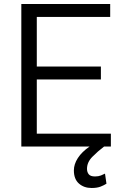

<svg xmlns="http://www.w3.org/2000/svg" viewBox="-20 -731 609 958"><path d="M533.2 -64V0H499.5Q467.3 24.4 440.7 51.5Q414.1 78.6 414.1 111.3Q414.1 127.9 422.9 138.7Q431.6 149.4 454.1 149.4Q471.2 149.4 483.6 144.5Q496.1 139.6 503.9 135.3L511.2 185.5Q500 192.9 482.2 200Q464.4 207 437 207Q398.9 207 373.8 184.8Q348.6 162.6 348.6 119.1Q348.6 88.4 368.4 57.6Q388.2 26.9 427.2 0H86.4V-710.9H529.8V-646.5H163.6V-398.9H483.4V-334.5H163.6V-64Z"/></svg>

Font: Vazirmatn RD Light
Style: Regular
Weight: 300
Designer: Saber Rastikerdar
Foundry: Saber Rastikerdar
Version: Version 32.102